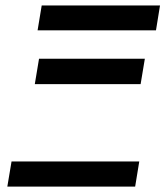

<svg xmlns="http://www.w3.org/2000/svg" viewBox="-20 -690 618 710"><path d="M7.1 0H479.8L495 -93H22.7ZM108.7 -378.9H500L515.6 -472.7H124.3ZM119 -577.8H556.8L571.7 -669.7H134.2Z"/></svg>

Font: Margiela Sans Medium
Style: Italic
Weight: 500
Italic angle: -9.39999°
Designer: Stefan Endress, Andreas Faust
Version: Version 1.100;FEAKit 1.0